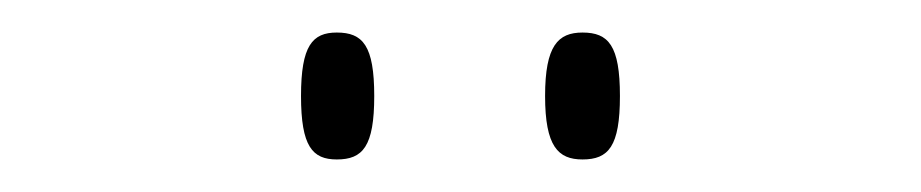

<svg xmlns="http://www.w3.org/2000/svg" viewBox="-20 -757 566 118"><path d="M338 -659C354 -659 361 -667 361 -698C361 -729 354 -737 338 -737C323 -737 315 -729 315 -698C315 -667 323 -659 338 -659ZM187 -659C203 -659 210 -667 210 -698C210 -729 203 -737 187 -737C172 -737 165 -729 165 -698C165 -667 172 -659 187 -659Z"/></svg>

Font: Noto Serif Sinhala SemiCondensed Thin
Style: Regular
Weight: 100
Width: 4
Designer: Jelle Bosma - Monotype Design Team
Foundry: Monotype Imaging Inc.
Version: Version 2.007